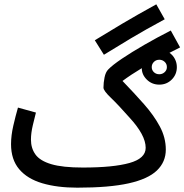

<svg xmlns="http://www.w3.org/2000/svg" viewBox="-20 -846 852 887"><path d="M460 -593 418 -660Q478 -697 545.5 -737Q613 -777 702 -826L741 -757Q652 -709 585 -669Q518 -629 460 -593ZM337 21Q244 21 175 0.5Q106 -20 68.5 -64.5Q31 -109 31 -180Q31 -220 41.5 -265.5Q52 -311 63 -349L146 -326Q140 -303 131.5 -267Q123 -231 123 -201Q123 -161 144 -132Q165 -103 217 -87.5Q269 -72 363 -72Q503 -72 578 -93Q653 -114 653 -163Q653 -193 634 -228Q615 -263 579 -302Q527 -361 492.5 -394Q458 -427 458 -441Q458 -464 463 -488.5Q468 -513 480 -525Q499 -545 543.5 -575Q588 -605 647 -639Q706 -673 769 -705L812 -627Q786 -614 763 -602Q779 -591 788 -573.5Q797 -556 797 -536Q797 -502 773.5 -478.5Q750 -455 716 -455Q682 -455 658.5 -478Q635 -501 635 -531Q585 -501 546 -472Q600 -416 645.5 -364.5Q691 -313 718.5 -261.5Q746 -210 746 -155Q746 -98 705 -58.5Q664 -19 574.5 1Q485 21 337 21ZM716 -503Q730 -503 740.5 -512.5Q751 -522 751 -536Q751 -551 740.5 -560.5Q730 -570 716 -570Q701 -570 691 -560Q681 -550 681 -536Q681 -522 691 -512.5Q701 -503 716 -503Z"/></svg>

Font: Noto Sans Arabic UI Cn Md
Style: Regular
Weight: 500
Width: 3
Designer: Monotype Design Team, Nadine Chahine and Nizar Qandah
Foundry: Monotype Imaging Inc.
Version: Version 2.010; ttfautohint (v1.8.4.7-5d5b)